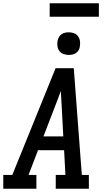

<svg xmlns="http://www.w3.org/2000/svg" viewBox="-29 -1151 649 1171"><path d="M-9 0V-84H46L310 -735H421L470 -84H513V0H311V-84H370L362 -235H203L145 -84H193V0ZM236 -319H357L348 -490Q346 -516 345 -542.5Q344 -569 342 -596Q332 -569 322 -542.5Q312 -516 302 -490ZM390 -816Q374 -816 358.5 -821.5Q343 -827 333.5 -839.5Q324 -852 321.5 -868.5Q319 -885 322 -902Q324 -913 330 -924Q336 -935 346 -942Q356 -949 367.5 -951.5Q379 -954 390 -954Q407 -954 422 -948.5Q437 -943 446.5 -930.5Q456 -918 458.5 -901.5Q461 -885 458 -868Q457 -857 451 -846Q445 -835 435 -828Q425 -821 413.5 -818.5Q402 -816 390 -816ZM574 -1049H274V-1131H574Z"/></svg>

Font: Iosevka Slab Medium Extended
Style: Italic
Weight: 500
Width: 7
Italic angle: -9°
Monospace: yes
Designer: Belleve Invis
Foundry: Belleve Invis
Version: Version 11.1.0; ttfautohint (v1.8.3)